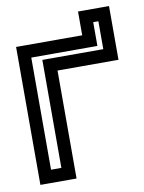

<svg xmlns="http://www.w3.org/2000/svg" viewBox="-74 -654 548 732"><g transform="rotate(-10 199.5 -288.0)"><path d="M399 -418V-576V-601H374H304H279V-576V-509H48H23V-484V0V25H48H138H163V0V-393H374H399V-418ZM349 -443H138H113V-418V-25H73V-459H304H329V-484V-551H349V-443Z"/></g></svg>

Font: Gamestation DisplayOutline
Style: Regular
Weight: 400
Designer: Jonas Hecksher
Foundry: Jonas Hecksher, Playtypeª, e-types AS
Version: Version 1.003